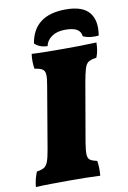

<svg xmlns="http://www.w3.org/2000/svg" viewBox="-96 -932 662 993"><g transform="rotate(-10 235.0 -436.0)"><path d="M158 -501Q165 -540 164 -560Q163 -580 150.5 -588.5Q138 -597 109 -601Q106 -618 105.5 -638.5Q105 -659 108 -679Q145 -677 186.5 -676.5Q228 -676 276 -676Q315 -676 359.5 -676.5Q404 -677 448 -679Q448 -660 445 -640.5Q442 -621 434 -601Q407 -598 393 -589.5Q379 -581 371.5 -556.5Q364 -532 355 -481L303 -180Q296 -138 297 -117Q298 -96 310 -88Q322 -80 346 -75Q349 -56 349.5 -37Q350 -18 348 3Q305 1 269.5 0.5Q234 0 185 0Q130 0 87.5 0.5Q45 1 10 3Q12 -19 16.5 -37Q21 -55 29 -75Q54 -79 67 -86.5Q80 -94 88 -114.5Q96 -135 103 -177ZM321 -875Q409 -875 444 -832.5Q479 -790 466 -712Q448 -710 426 -712Q404 -714 384 -723Q381 -749 360.5 -760.5Q340 -772 300 -772Q257 -772 229.5 -753Q202 -734 196 -704Q153 -706 129 -730Q153 -875 321 -875Z"/></g></svg>

Font: Vollkorn Black
Style: Italic
Weight: 900
Italic angle: -11°
Designer: Friedrich Althausen
Foundry: Friedrich Althausen
Version: Version 5.000; ttfautohint (v1.8.3)